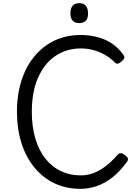

<svg xmlns="http://www.w3.org/2000/svg" viewBox="-20 -1174 858 1213"><path d="M488 19Q396 19 322 -17Q248 -53 195.5 -118Q143 -183 115 -272Q87 -361 87 -468Q87 -539 99.5 -602Q112 -665 136.5 -719.5Q161 -774 196 -816.5Q231 -859 276 -890Q321 -921 375 -937Q429 -953 490 -953Q538 -953 587 -942Q636 -931 680.5 -903.5Q725 -876 760 -827Q768 -815 764.5 -806Q761 -797 748 -786Q735 -774 724.5 -772Q714 -770 705 -780Q677 -808 643 -827.5Q609 -847 570.5 -857.5Q532 -868 490 -868Q445 -868 405 -856Q365 -844 330 -820.5Q295 -797 268 -763Q241 -729 221 -684.5Q201 -640 191 -585.5Q181 -531 181 -468Q181 -373 203.5 -298Q226 -223 267 -171.5Q308 -120 364.5 -93Q421 -66 488 -66Q525 -66 557 -76Q589 -86 618.5 -104Q648 -122 674 -146Q700 -170 726 -199Q735 -208 746.5 -206Q758 -204 771 -193Q785 -182 788 -173Q791 -164 783 -153Q739 -92 691 -54Q643 -16 592 1.5Q541 19 488 19ZM481 -1028Q453 -1028 439 -1043.5Q425 -1059 425 -1090Q425 -1122 439 -1138Q453 -1154 481 -1154Q508 -1154 522 -1138Q536 -1122 536 -1090Q537 -1059 522.5 -1043.5Q508 -1028 481 -1028Z"/></svg>

Font: Playwrite US Modern
Style: Regular
Weight: 400
Designer: Veronika Burian, José Scaglione
Foundry: TypeTogether
Version: Version 1.002